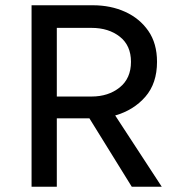

<svg xmlns="http://www.w3.org/2000/svg" viewBox="-20 -710 690 730"><path d="M100 0V-690H333Q401 -690 456 -665Q511 -640 544 -592.5Q577 -545 577 -475Q577 -393 532.5 -342Q488 -291 418 -271L595 0H481L320 -260H196V0ZM196 -343H328Q392 -343 435 -377.5Q478 -412 478 -475Q478 -537 435.5 -570.5Q393 -604 328 -604H196Z"/></svg>

Font: Radio Canada
Style: Regular
Weight: 400
Designer: Charles Daoud, Etienne Aubert Bonn, Alexandre Saumier Demers, Jacques Le Bailly
Foundry: Radio-Canada
Version: Version 2.104;gftools[0.9.28.dev5+ged2979d]